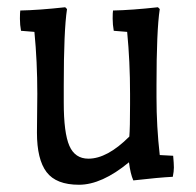

<svg xmlns="http://www.w3.org/2000/svg" viewBox="-20 -495 542 530"><path d="M82 -129 83 -236Q83 -325 75 -407L38 -410Q35 -426 35 -443Q35 -460 36 -466Q87 -467 160 -475L165 -470Q156 -411 156 -259V-212Q156 -128 171.5 -92.5Q187 -57 224 -57Q276 -57 337 -118Q339 -141 339 -207V-236Q339 -325 331 -407L294 -410Q291 -427 291 -443.5Q291 -460 292 -466Q343 -467 416 -475L421 -470Q412 -411 412 -259V-227Q412 -145 421 -67L458 -65Q460 -43 460 -32.5Q460 -22 457 -7Q418 -5 348 3Q340 -15 336 -47Q261 15 198 15Q135 15 108.5 -20Q82 -55 82 -129Z"/></svg>

Font: Port Lligat Slab
Style: Regular
Weight: 400
Designer: Dario Muhafara, Eduardo Rodriguez Tunni
Foundry: Tipo
Version: Version 1.002